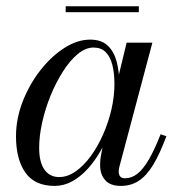

<svg xmlns="http://www.w3.org/2000/svg" viewBox="-20 -600 588 630"><path d="M159 10Q94 10 63.2 -33.8Q32.5 -77.5 32.5 -152.5Q32.5 -210 54.2 -266.2Q76 -322.5 111.8 -368.5Q147.5 -414.5 190.5 -442.2Q233.5 -470 276 -470Q313 -470 333.8 -450Q354.5 -430 363 -397.2Q371.5 -364.5 371.5 -325.5Q371.5 -291 364.2 -252.8Q357 -214.5 343.2 -177Q329.5 -139.5 310.5 -105.8Q291.5 -72 267.8 -46Q244 -20 216.8 -5Q189.5 10 159 10ZM174 -19Q202 -19 228.5 -37.8Q255 -56.5 278 -88Q301 -119.5 318.5 -159.2Q336 -199 345.8 -241.5Q355.5 -284 355.5 -324Q355.5 -360.5 348.5 -387.5Q341.5 -414.5 326.5 -429.2Q311.5 -444 287 -444Q261 -444 235.2 -422.8Q209.5 -401.5 186.8 -365.8Q164 -330 146.2 -286.8Q128.5 -243.5 118.5 -198.8Q108.5 -154 108.5 -115Q108.5 -67.5 126 -43.2Q143.5 -19 174 -19ZM376.5 10Q341.5 10 325 -9Q308.5 -28 308.5 -58Q308.5 -66.5 309 -73.2Q309.5 -80 310.5 -85L325 -165.5L350.5 -243L365 -334L395.5 -460H480L371.5 -52Q369.5 -44.5 369.5 -36Q369.5 -27.5 374.2 -21.2Q379 -15 390 -15Q412 -15 431 -30Q450 -45 468.5 -76.8Q487 -108.5 507 -159.5L526 -153Q504.5 -95.5 482.8 -59.5Q461 -23.5 435.5 -6.8Q410 10 376.5 10ZM195.5 -560V-579.5H435.5V-560Z"/></svg>

Font: Bodoni Moda SC
Style: Italic
Weight: 400
Italic angle: -13°
Designer: Owen Earl
Foundry: indestructible type
Version: Version 2.005